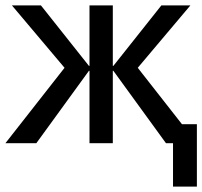

<svg xmlns="http://www.w3.org/2000/svg" viewBox="-29 -528 746 708"><path d="M697 160H609V0H583L389 -267H387V0H301V-267H299L105 0H-9L209 -278L15 -508H122L299 -285H301V-508H387V-285H389L566 -508H673L479 -278L642 -70H697Z"/></svg>

Font: CST
Style: Regular
Weight: 400
Version: Version 1.00